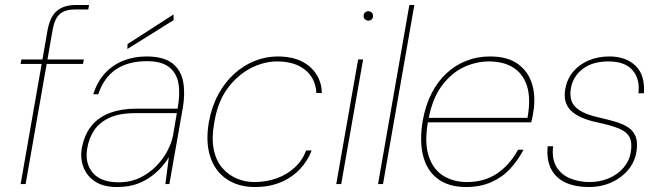

<svg xmlns="http://www.w3.org/2000/svg" viewBox="-20 -740 2652 772"><path d="M63 0 172 -623Q178 -653 190.5 -674.5Q203 -696 226.5 -708Q250 -720 287 -720H338L335 -702H282Q242 -702 221 -684Q200 -666 192 -622L83 0ZM63 -483 66 -501H317L314 -483Z M450 12Q396 12 362.5 -10Q329 -32 315.5 -68Q302 -104 309 -145Q320 -201 349 -235.5Q378 -270 423.5 -286.5Q469 -303 526 -303H694Q705 -362 697.5 -404.5Q690 -447 659.5 -470.5Q629 -494 571 -494Q496 -494 447 -461.5Q398 -429 375 -361H355Q372 -414 404 -447.5Q436 -481 478.5 -497Q521 -513 568 -513Q638 -513 673 -485.5Q708 -458 716.5 -411Q725 -364 715 -306L661 0H645L659 -108Q651 -94 634.5 -74Q618 -54 592.5 -34Q567 -14 532.5 -1Q498 12 450 12ZM457 -7Q505 -7 543 -25.5Q581 -44 609 -73Q637 -102 654 -135Q671 -168 676 -197L691 -285H524Q459 -285 419 -266Q379 -247 358.5 -216Q338 -185 331 -145Q320 -85 352.5 -46Q385 -7 457 -7ZM492 -543 493 -563 678 -682V-659Z M1005 12Q938 12 891 -20Q844 -52 825 -111Q806 -170 820 -250Q831 -311 857.5 -360Q884 -409 921.5 -443Q959 -477 1004 -495Q1049 -513 1097 -513Q1179 -513 1226 -471.5Q1273 -430 1274 -366H1252Q1249 -425 1207 -459Q1165 -493 1094 -493Q1042 -493 989.5 -466.5Q937 -440 896.5 -386.5Q856 -333 842 -250Q830 -185 839.5 -139Q849 -93 874 -64.5Q899 -36 932.5 -22Q966 -8 1002 -8Q1051 -8 1092.5 -23Q1134 -38 1165 -66.5Q1196 -95 1211 -135H1233Q1218 -94 1186 -60Q1154 -26 1108.5 -7Q1063 12 1005 12Z M1332 0 1420 -501H1440L1352 0ZM1461 -657Q1454 -657 1448 -662Q1442 -667 1442 -676Q1442 -685 1448 -690Q1454 -695 1461 -695Q1468 -695 1474 -690Q1480 -685 1480 -676Q1480 -667 1474.5 -662Q1469 -657 1461 -657Z M1500 0 1626 -720H1646L1520 0Z M1854 12Q1784 12 1740 -21Q1696 -54 1681 -114.5Q1666 -175 1680 -256Q1691 -317 1715.5 -365Q1740 -413 1776 -446Q1812 -479 1856 -496Q1900 -513 1950 -513Q2023 -513 2065 -481Q2107 -449 2121 -396.5Q2135 -344 2123 -282Q2122 -273 2120 -265.5Q2118 -258 2116 -248H1690L1693 -266H2101Q2115 -344 2099 -394Q2083 -444 2043.5 -468.5Q2004 -493 1946 -493Q1894 -493 1844 -469.5Q1794 -446 1756 -394.5Q1718 -343 1703 -261L1701 -252Q1686 -167 1703.5 -113Q1721 -59 1762 -33.5Q1803 -8 1858 -8Q1927 -8 1978 -42Q2029 -76 2063 -138H2085Q2062 -94 2030 -60Q1998 -26 1954 -7Q1910 12 1854 12Z M2346 12Q2295 12 2256 -5Q2217 -22 2197 -58.5Q2177 -95 2182 -152H2204Q2198 -101 2217.5 -69Q2237 -37 2273 -22.5Q2309 -8 2350 -8Q2392 -8 2427.5 -23Q2463 -38 2486.5 -65Q2510 -92 2516 -126Q2523 -167 2511 -189Q2499 -211 2468 -223.5Q2437 -236 2386 -247Q2347 -255 2319.5 -267Q2292 -279 2275.5 -295.5Q2259 -312 2253.5 -333.5Q2248 -355 2253 -383Q2260 -422 2284 -451Q2308 -480 2345.5 -496.5Q2383 -513 2431 -513Q2496 -513 2535 -476Q2574 -439 2569 -365H2547Q2554 -422 2523.5 -457.5Q2493 -493 2427 -493Q2362 -493 2322.5 -462.5Q2283 -432 2275 -383Q2271 -358 2277.5 -336Q2284 -314 2309.5 -297Q2335 -280 2386 -268Q2422 -260 2453 -251Q2484 -242 2505.5 -228Q2527 -214 2536 -190.5Q2545 -167 2539 -129Q2532 -88 2505.5 -56.5Q2479 -25 2438.5 -6.5Q2398 12 2346 12Z"/></svg>

Font: DM Sans 17pt Thin
Style: Italic
Weight: 250
Italic angle: -10°
Version: Version 4.004;gftools[0.9.30]